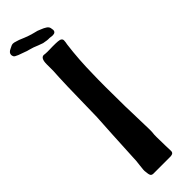

<svg xmlns="http://www.w3.org/2000/svg" viewBox="-304 -839 849 849"><g transform="rotate(-45 120.0 -415.0)"><path d="M193 -755Q193 -739 174 -739Q169 -739 155 -741Q144 -740 120 -745L98 -753Q75 -763 58.5 -767Q42 -771 36 -774Q23 -778 5.5 -785Q-12 -792 -14 -797Q-17 -803 -17 -808Q-17 -822 2 -830Q16 -838 24 -838Q31 -838 40.5 -834.5Q50 -831 55 -830Q83 -818 99.5 -812.5Q116 -807 141 -801Q145 -799 157 -794.5Q169 -790 179 -783.5Q189 -777 191 -768Q193 -758 193 -755ZM140 -705Q162 -705 172 -704Q184 -703 189 -699Q194 -695 194 -688Q194 -683 193 -677Q192 -671 191 -666Q180 -581 179 -491Q178 -465 178 -411L179 -290Q180 -275 180 -259L181 -219Q183 -167 183 -142Q183 -123 182 -119Q181 -115 181 -96L182 -41Q183 -29 183 -11Q184 2 175.5 5.5Q167 9 153 8H62Q47 9 43 1.5Q39 -6 38 -23Q36 -30 40 -60Q44 -88 44 -108Q44 -115 51 -243Q57 -337 57 -346L59 -444L61 -535L63 -589L65 -625V-667Q65 -706 85 -706Q90 -706 93 -705Q106 -704 118.5 -704.5Q131 -705 140 -705Z"/></g></svg>

Font: Barrio
Style: Regular
Weight: 400
Designer: Pablo Cosgaya & Sergio Jimenez
Foundry: Pablo Cosgaya & Sergio Jimenez
Version: Version 1.005